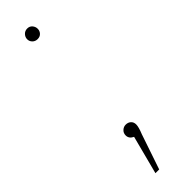

<svg xmlns="http://www.w3.org/2000/svg" viewBox="-211 -451 579 579"><g transform="rotate(-45 78.5 -161.0)"><path d="M104 -15Q104 -4 95 18L57 130H41L73 7Q58 0 58 -14Q58 -24 65 -30.5Q72 -37 81 -37Q91 -37 97.5 -31Q104 -25 104 -15ZM98 -429Q98 -420 92 -413.5Q86 -407 76 -407Q66 -407 59.5 -413.5Q53 -420 53 -429Q53 -438 59.5 -445Q66 -452 76 -452Q86 -452 92 -445Q98 -438 98 -429Z"/></g></svg>

Font: Fira Sans Extra Condensed Thin
Style: Regular
Weight: 250
Width: 1
Designer: Carrois Corporate & Edenspiekermann AG
Foundry: Carrois Corporate GbR & Edenspiekermann AG
Version: Version 4.203